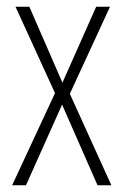

<svg xmlns="http://www.w3.org/2000/svg" viewBox="-20 -549 366 569"><path d="M143 -273 26 -529H67L165 -304L265 -529H306L187 -271L310 0H269L164 -239L57 0H16Z"/></svg>

Font: Noto Sans Lao Looped ExtraCondensed ExtraLight
Style: Regular
Weight: 200
Width: 2
Designer: Mark Frömberg, Ben Mitchell
Foundry: The Fontpad Ltd
Version: Version 1.002; ttfautohint (v1.8.4.7-5d5b)